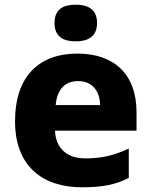

<svg xmlns="http://www.w3.org/2000/svg" viewBox="-20 -787 643 817"><path d="M302 -767C252 -767 212 -750 212 -689C212 -629 252 -611 302 -611C351 -611 393 -629 393 -689C393 -750 351 -767 302 -767ZM309 -559C150 -559 44 -466 44 -271C44 -78 163 10 329 10C418 10 474 -2 528 -30V-155C467 -126 413 -113 343 -113C262 -113 217 -159 214 -231H561V-309C561 -473 464 -559 309 -559ZM312 -442C374 -442 405 -398 406 -340H217C223 -410 260 -442 312 -442Z"/></svg>

Font: Noto Sans Arabic UI XBd
Style: Regular
Weight: 800
Designer: Monotype Design Team, Nadine Chahine and Nizar Qandah
Foundry: Monotype Imaging Inc.
Version: Version 2.010